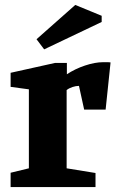

<svg xmlns="http://www.w3.org/2000/svg" viewBox="-20 -758 474 778"><path d="M23 0V-58L97 -76V-396L23 -406V-463L203 -503H251V-457Q284 -479 324.5 -492.5Q365 -506 398 -506Q403 -506 413.5 -506Q424 -506 428 -505L408 -314H321L300 -410Q288 -410 274 -405.5Q260 -401 250 -393V-76L367 -57V0ZM159 -558 128 -599 285 -738 392 -694V-669Z"/></svg>

Font: Manuale ExtraBold
Style: Regular
Weight: 800
Version: Version 1.002